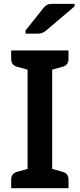

<svg xmlns="http://www.w3.org/2000/svg" viewBox="-20 -986 417 1006"><path d="M253.4 -621.1V-101.1L310.1 -85Q338.9 -76.2 338.9 -45.4V0H124.5H38.6V-45.9Q38.6 -76.2 67.4 -85L124.5 -101.1V-621.1L67.4 -636.7Q38.6 -646 38.6 -676.3V-721.7H253.4H338.9V-676.3Q338.9 -646 310.1 -636.7ZM113.8 -826.2 209 -945.8Q217.8 -956.5 228 -961.2Q238.3 -965.8 252 -965.8H370.6V-952.6L220.2 -824.7Q210 -816.9 199.7 -813.2Q189.5 -809.6 176.8 -809.6H113.8Z"/></svg>

Font: Lycee Sans SemiBold
Style: Regular
Weight: 600
Designer: Justin Alvin
Foundry: Alkove Design
Version: Version 1.030